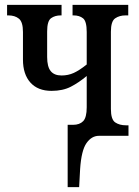

<svg xmlns="http://www.w3.org/2000/svg" viewBox="-20 -556 569 786"><path d="M257 210V-45H279Q306 -45 320.5 -60Q335 -75 335 -117V-245Q303 -218 270 -201Q237 -184 191 -184Q135 -184 104.5 -218Q74 -252 74 -312V-425Q74 -466 57.5 -479.5Q41 -493 14 -493H9V-536H232V-493H229Q205 -493 189 -481.5Q173 -470 173 -427V-323Q173 -283 187.5 -265Q202 -247 232 -247Q259 -247 282 -257.5Q305 -268 335 -292V-425Q335 -469 320 -481Q305 -493 281 -493H277V-536H505V-493H494Q469 -493 451.5 -481Q434 -469 434 -426V-110Q434 -67 451.5 -55Q469 -43 496 -43H506V0H385Q355 0 334 30Q313 60 308 136L304 210Z"/></svg>

Font: Noto Serif ExtraCondensed Medium
Style: Regular
Weight: 500
Width: 2
Designer: Monotype Design Team
Foundry: Monotype Imaging Inc.
Version: Version 2.015